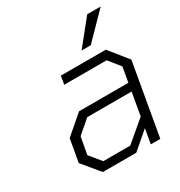

<svg xmlns="http://www.w3.org/2000/svg" viewBox="-171 -842 901 961"><g transform="rotate(-30 280.0 -361.5)"><path d="M357 -580 472 -723H550L410 -580ZM145 0 63 -99 86 -230 194 -323H479L494 -409L441 -475H196L204 -523H464L550 -416L477 0H422L437 -85L338 0ZM174 -46H330L448 -146L471 -277H215L138 -211L120 -112Z"/></g></svg>

Font: Tomorrow Light
Style: Italic
Weight: 300
Italic angle: -10°
Designer: Tony de Marco, Monica Rizzolli
Foundry: Just in Type
Version: Version 2.002